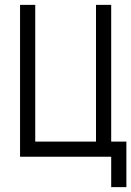

<svg xmlns="http://www.w3.org/2000/svg" viewBox="-20 -645 540 790"><path d="M437.5 0Q437.5 0 437.5 125H500V-62.5H437.5V-625H375V-62.5H125V-625H62.5Q62.5 -625 62.5 0Z"/></svg>

Font: CalcUnifontExMono
Style: Regular
Weight: 500
Version: Version 15.0.06